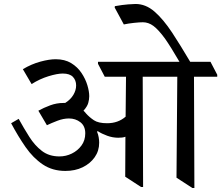

<svg xmlns="http://www.w3.org/2000/svg" viewBox="-20 -931 1113 966"><path d="M309 -71Q244 -71 195.5 -103.5Q147 -136 109 -190.5Q71 -245 36 -311L74 -333Q100 -286 127.5 -242.5Q155 -199 191 -171.5Q227 -144 279 -144Q312 -144 341.5 -158.5Q371 -173 390 -199Q409 -225 409 -260Q409 -297 384.5 -316Q360 -335 327 -335Q299 -335 269 -323.5Q239 -312 216 -301L173 -374Q200 -389 232.5 -401Q265 -413 299 -413H308Q335 -430 349 -453.5Q363 -477 363 -501Q363 -527 347 -544Q331 -561 296 -561Q268 -561 224 -547.5Q180 -534 139 -508L95 -583Q139 -609 183.5 -621Q228 -633 260 -633Q306 -633 338 -613.5Q370 -594 390 -564Q410 -534 419.5 -502.5Q429 -471 429 -447Q429 -431 424 -413Q419 -395 400 -374Q406 -369 413 -360Q430 -341 452.5 -326Q475 -311 519 -311Q574 -311 612 -344L614 -545H507L473 -610V-620H883Q840 -694 810 -737Q777 -782 752 -800.5Q727 -819 699 -819Q683 -819 654.5 -816Q626 -813 603 -808L557 -893L558 -900Q597 -907 625 -909Q653 -911 662 -911Q713 -911 757 -873Q801 -835 846 -767Q888 -703 937 -620H1039L1073 -555V-545H956L958 15H948L868 -37L872 -545H698L700 10H690L610 -42L611 -243Q603 -240 594 -239Q585 -238 575 -238Q547 -238 519.5 -248Q492 -258 472 -271L468 -269Q474 -255 476.5 -240.5Q479 -226 479 -213Q479 -172 456.5 -140Q434 -108 396 -89.5Q358 -71 309 -71Z"/></svg>

Font: Tiro Devanagari Sanskrit
Style: Regular
Weight: 400
Designer: Devanagari: John Hudson & Fiona Ross. Latin: John Hudson.
Foundry: Tiro Typeworks Ltd.
Version: Version 1.52